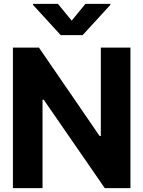

<svg xmlns="http://www.w3.org/2000/svg" viewBox="-20 -974 742 994"><path d="M655.3 -727.5V0H522.5L206.5 -457.5H200.2V0H46.9V-727.5H181.6L495.6 -270H502V-727.5ZM279.8 -954.1 351.1 -867.2 422.4 -954.1H551.3V-948.7L407.7 -792H294.4L150.9 -948.7V-954.1Z"/></svg>

Font: Inter Tight
Style: Bold
Weight: 700
Designer: Rasmus Andersson
Foundry: rsms
Version: Version 3.004; ttfautohint (v1.8.4.7-5d5b)